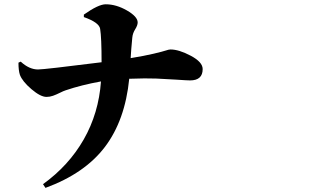

<svg xmlns="http://www.w3.org/2000/svg" viewBox="-20 -825 1540 909"><path d="M377 -744.1V-755.9Q446.3 -804.7 480.5 -804.7Q530.3 -804.7 581.1 -775.4Q631.8 -746.1 631.8 -718.8Q631.8 -705.1 620.1 -686.5Q608.4 -668 606.4 -647.5Q600.6 -587.9 598.6 -549.8Q664.1 -560.5 707.5 -570.8Q751 -581.1 765.1 -585.9Q779.3 -590.8 787.1 -590.8Q827.1 -590.8 883.3 -561Q939.5 -531.2 939.5 -498Q939.5 -444.3 879.9 -444.3Q866.2 -444.3 816.4 -447.8Q766.6 -451.2 719.2 -453.1Q671.9 -455.1 591.8 -452.1Q572.3 -255.9 477.1 -129.9Q381.8 -3.9 195.3 64.5L183.6 46.9Q305.7 -41 376.5 -165Q447.3 -289.1 458 -439.5Q366.2 -422.9 291 -397.5Q281.2 -394.5 263.7 -385.7Q246.1 -377 231 -371.6Q215.8 -366.2 200.2 -366.2Q171.9 -366.2 128.9 -402.8Q85.9 -439.5 74.2 -470.7Q67.4 -491.2 67.4 -528.3L78.1 -533.2Q118.2 -496.1 160.2 -496.1Q189.5 -496.1 460.9 -530.3Q460.9 -647.5 454.1 -688.5Q449.2 -718.8 377 -744.1Z"/></svg>

Font: Bpmf Zihi Serif Heavy
Style: Heavy
Weight: 900
Foundry: But Ko
Version: Version 1.320